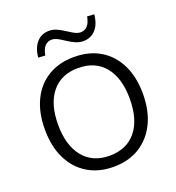

<svg xmlns="http://www.w3.org/2000/svg" viewBox="-162 -1051 1090 1188"><g transform="rotate(-20 383.5 -456.5)"><path d="M383 9Q285 9 212.5 -35.5Q140 -80 100.5 -161Q61 -242 61 -353Q61 -464 100 -545Q139 -626 211.5 -670Q284 -714 383 -714Q483 -714 555.5 -670Q628 -626 667.5 -545.5Q707 -465 707 -354Q707 -243 667 -161.5Q627 -80 554.5 -35.5Q482 9 383 9ZM383 -64Q496 -64 558 -140Q620 -216 620 -353Q620 -490 558 -565.5Q496 -641 383 -641Q272 -641 210 -565.5Q148 -490 148 -353Q148 -217 210 -140.5Q272 -64 383 -64ZM220 -783 174 -786Q181 -850 212.5 -884.5Q244 -919 294 -919Q318 -919 341.5 -909Q365 -899 397 -878Q429 -857 445 -850Q461 -843 475 -843Q532 -843 546 -922L592 -919Q586 -855 554 -820.5Q522 -786 473 -786Q449 -786 424.5 -796Q400 -806 367 -828Q339 -847 322 -854.5Q305 -862 291 -862Q234 -862 220 -783Z"/></g></svg>

Font: Nunito Sans
Style: Regular
Weight: 400
Designer: Vernon Adams
Foundry: Vernon Adams
Version: Version 3.101; ttfautohint (v1.8.4.7-5d5b);gftools[0.9.27]